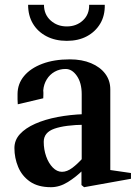

<svg xmlns="http://www.w3.org/2000/svg" viewBox="-20 -763 565 799"><path d="M192 16Q138 16 104.5 -7.5Q71 -31 55.5 -68.5Q40 -106 40 -147Q40 -180 63 -205Q86 -230 126.5 -248Q167 -266 219.5 -276Q272 -286 330 -288L320 -276V-371Q320 -418 300 -447Q280 -476 253 -476Q228 -476 207.5 -464.5Q187 -453 174.5 -432.5Q162 -412 160 -387Q161 -376 160.5 -368Q160 -360 160 -354L54 -329Q53 -338 53 -349Q53 -360 53 -371Q53 -414 80 -446.5Q107 -479 156 -497.5Q205 -516 271 -516Q321 -516 359 -500Q397 -484 418 -456Q439 -428 439 -391V-44L428 -57L525 -43V-19L330 16L319 7V-62L326 -56Q297 -27 262.5 -5.5Q228 16 192 16ZM238 -48Q259 -48 281 -64.5Q303 -81 327 -108L320 -89V-259L333 -244Q251 -243 206.5 -227.5Q162 -212 162 -173Q162 -141 172 -112.5Q182 -84 199.5 -66Q217 -48 238 -48ZM258 -593Q210 -593 173.5 -612Q137 -631 117 -664.5Q97 -698 97 -743H163Q163 -703 190.5 -678Q218 -653 258 -653Q298 -653 325 -678Q352 -703 351 -743H416Q417 -698 397 -664.5Q377 -631 341.5 -612Q306 -593 258 -593Z"/></svg>

Font: Wittgenstein SemiBold
Style: Regular
Weight: 600
Designer: Jörg Drees
Foundry: Jörg Drees
Version: Version 1.500